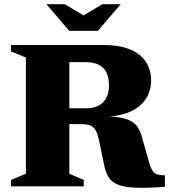

<svg xmlns="http://www.w3.org/2000/svg" viewBox="-20 -891 814 918"><path d="M394.5 -373.5Q443.5 -373.5 472.2 -401.2Q501 -429 501 -483Q501 -518.5 489.5 -543.2Q478 -568 452.8 -581Q427.5 -594 387.5 -594H157L192 -676H469Q553.5 -676 604.8 -653.5Q656 -631 679.2 -592.8Q702.5 -554.5 702.5 -506.5Q702.5 -459.5 679.8 -422Q657 -384.5 611.2 -361.2Q565.5 -338 496 -333V-334.5Q557 -332 589.2 -320Q621.5 -308 637 -285.2Q652.5 -262.5 661 -227.5L691 -121.5Q699.5 -89.5 709.2 -75Q719 -60.5 733 -56.8Q747 -53 768.5 -53V2Q684 8.5 630.5 6.5Q577 4.5 546.2 -7.2Q515.5 -19 500.5 -42Q485.5 -65 478.5 -99.5L454.5 -215Q447.5 -248.5 438 -266.5Q428.5 -284.5 412.2 -291Q396 -297.5 368 -297.5H185.5L150 -373.5ZM311.5 -676V-60.5L380.5 -30.5V0H32.5V-30.5L104 -60.5V-616L32.5 -645.5V-676ZM396 -807.5H363L469.5 -871H557L448 -743.5H311L202 -871H289.5Z"/></svg>

Font: Newsreader 16pt 16pt ExtraBold
Style: Regular
Weight: 800
Version: Version 1.003